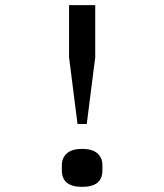

<svg xmlns="http://www.w3.org/2000/svg" viewBox="-20 -718 640 748"><path d="M318 -235H282L249 -495V-698H351V-495ZM221 -54V-75Q221 -103 240.5 -120.5Q260 -138 300 -138Q340 -138 359.5 -120.5Q379 -103 379 -75V-54Q379 10 300 10Q221 10 221 -54Z"/></svg>

Font: IBM Plex Mono Text
Style: Regular
Weight: 450
Designer: Mike Abbink, Paul van der Laan, Pieter van Rosmalen
Foundry: Bold Monday
Version: Version 2.000